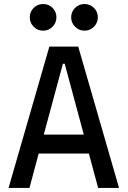

<svg xmlns="http://www.w3.org/2000/svg" viewBox="-20 -922 626 942"><path d="M22 0 222.2 -693.4H363.8L564 0H461.4L416 -168.9H169.9L124.5 0ZM194.8 -261.7H391.1L297.4 -609.4H288.6ZM191.4 -771.5Q164.6 -771.5 145.3 -790.8Q126 -810.1 126 -836.9Q126 -864.3 145.3 -883.3Q164.6 -902.3 191.4 -902.3Q218.8 -902.3 237.8 -883.3Q256.8 -864.3 256.8 -836.9Q256.8 -810.1 237.8 -790.8Q218.8 -771.5 191.4 -771.5ZM394.5 -771.5Q367.7 -771.5 348.4 -790.8Q329.1 -810.1 329.1 -836.9Q329.1 -864.3 348.4 -883.3Q367.7 -902.3 394.5 -902.3Q421.9 -902.3 440.9 -883.3Q460 -864.3 460 -836.9Q460 -810.1 440.9 -790.8Q421.9 -771.5 394.5 -771.5Z"/></svg>

Font: Cascadia Code NF
Style: Regular
Weight: 400
Monospace: yes
Designer: Aaron Bell
Foundry: Saja Typeworks
Version: Version 2404.023; ttfautohint (v1.8.4)